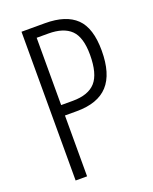

<svg xmlns="http://www.w3.org/2000/svg" viewBox="-135 -790 689 866"><g transform="rotate(-20 209.5 -357.0)"><path d="M189 -714Q289 -714 338 -666.5Q387 -619 387 -511Q387 -399 338 -345.5Q289 -292 188 -292H131V0H76V-714ZM187 -665H131V-342H187Q262 -342 296.5 -381Q331 -420 331 -511Q331 -595 295.5 -630Q260 -665 187 -665Z"/></g></svg>

Font: Noto Sans Telugu ExtraCondensed Light
Style: Regular
Weight: 300
Width: 2
Designer: Jelle Bosma - Monotype Design Team
Foundry: Monotype Imaging Inc.
Version: Version 2.005; ttfautohint (v1.8.4.7-5d5b)